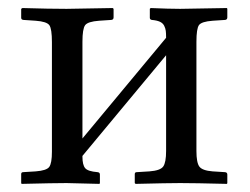

<svg xmlns="http://www.w3.org/2000/svg" viewBox="-20 -451 617 473"><path d="M144 -429.2 257.8 -431.2 259.8 -429.2V-408.2Q259.8 -402.3 253.9 -401.9L224.1 -399.9Q196.3 -397.9 189.7 -388.9Q183.1 -379.9 183.1 -348.1V-109.9L389.2 -357.9Q389.2 -369.1 388.4 -375Q387.7 -380.9 384.5 -387.5Q381.3 -394 373.8 -397.5Q366.2 -400.9 354 -401.9Q349.1 -402.8 349.1 -407.2V-429.2L351.1 -431.2Q396 -429.2 423.8 -429.2L539.1 -431.2L540 -429.2V-408.2Q540 -402.3 534.2 -401.9L503.9 -399.9Q476.6 -397.9 470.2 -389.2Q463.9 -380.4 463.9 -348.1V-79.1Q463.9 -50.3 471.2 -40.5Q478.5 -30.8 503.9 -28.8L534.2 -26.9Q540 -26.4 540 -21V0L539.1 2Q459 0 423.8 0Q394 0 314 2L312 0V-22Q312 -26.9 316.9 -26.9L348.1 -28.8Q375 -30.8 382.1 -40.8Q389.2 -50.8 389.2 -79.1V-314.9L183.1 -66.9V-64.9Q183.1 -44.9 189.7 -36.9Q196.3 -28.8 220.2 -26.9Q226.1 -26.4 226.1 -21V0L225.1 2Q145 0 144 0Q113.3 0 33.2 2L32.2 0V-22Q32.2 -26.9 37.1 -26.9L67.9 -28.8Q94.7 -30.8 101.3 -39.8Q107.9 -48.8 107.9 -77.1V-347.2Q107.9 -379.9 101.6 -388.9Q95.2 -397.9 67.9 -399.9L38.1 -401.9Q32.2 -402.3 32.2 -407.2V-429.2L35.2 -431.2Q101.1 -429.2 144 -429.2Z"/></svg>

Font: Linux Libertine Display G
Style: Regular
Weight: 400
Designer: Philipp H. Poll
Foundry: Philipp H. Poll
Version: Version 5.0.9